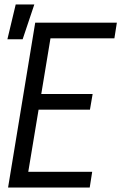

<svg xmlns="http://www.w3.org/2000/svg" viewBox="-20 -836 541 856"><path d="M13 -661 50 -816H133L81 -661ZM16 0 137 -735H501L490 -665H205L164 -417H393L381 -347H152L106 -70H391L380 0Z"/></svg>

Font: Iosevka SS18
Style: Italic
Weight: 400
Italic angle: -9°
Monospace: yes
Designer: Belleve Invis
Foundry: Belleve Invis
Version: Version 25.1.1; ttfautohint (v1.8.4)